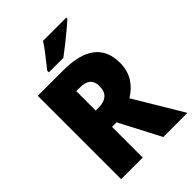

<svg xmlns="http://www.w3.org/2000/svg" viewBox="-263 -1045 1163 1163"><g transform="rotate(-45 319.0 -463.5)"><path d="M289 -714Q564 -714 564 -503Q564 -439 534.5 -391Q505 -343 452 -311L638 0H431L294 -263H255V0H70V-714ZM286 -569H255V-403H284Q326 -403 351 -424Q376 -445 376 -494Q376 -530 354.5 -549.5Q333 -569 286 -569ZM527 -917Q507 -899 473.5 -871Q440 -843 404 -814.5Q368 -786 342 -767H218V-781Q243 -813 275 -853.5Q307 -894 328 -927H527Z"/></g></svg>

Font: Noto Sans Malayalam SemiCondensed Black
Style: Regular
Weight: 900
Width: 4
Designer: Jelle Bosma - Monotype Design Team
Foundry: Monotype Imaging Inc.
Version: Version 2.104; ttfautohint (v1.8.4.7-5d5b)